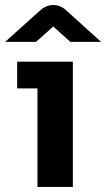

<svg xmlns="http://www.w3.org/2000/svg" viewBox="-47 -740 420 760"><path d="M101.3 0V-390H20.9V-496H241.4V0ZM-26.7 -574.2 113.7 -700.4Q123.9 -709.6 136.9 -714.9Q149.9 -720.2 163.7 -720.2Q177.6 -720.2 190.6 -714.9Q203.6 -709.6 213.6 -700.4L353.2 -574.2H231.6L163.6 -635.2L95.7 -574.2Z"/></svg>

Font: Atkinson Hyperlegible Next
Style: Regular
Weight: 400
Designer: Elliott Scott, Megan Eiswerth, Linus Boman, Theodore Petrosky, Letters from Sweden
Foundry: Applied Design Works, Letters from Sweden
Version: Version 2.001